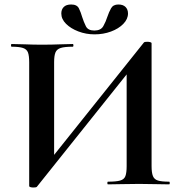

<svg xmlns="http://www.w3.org/2000/svg" viewBox="-20 -821 805 855"><path d="M188 -90 621 -632Q624 -635 636 -635Q642 -635 648.5 -633.5Q655 -632 655 -628V-81Q655 -52 661 -37Q667 -22 683.5 -17Q700 -12 733 -12Q736 -12 736 -6Q736 0 733 0Q707 0 671.5 -1Q636 -2 600 -2Q554 -2 520.5 -1Q487 0 461 0Q458 0 458 -6Q458 -12 461 -12Q497 -12 515 -17Q533 -22 538.5 -37Q544 -52 544 -81V-522L577 -531L144 11Q141 14 129 14Q122 14 116 12.5Q110 11 110 7V-544Q110 -573 104.5 -587.5Q99 -602 82 -607.5Q65 -613 32 -613Q29 -613 29 -619Q29 -625 32 -625Q58 -625 93.5 -623.5Q129 -622 165 -622Q212 -622 245.5 -623.5Q279 -625 304 -625Q307 -625 307 -619Q307 -613 304 -613Q268 -613 250.5 -607.5Q233 -602 227 -587.5Q221 -573 221 -544V-99ZM400 -685Q429 -685 440 -704.5Q451 -724 458 -746Q465 -767 474.5 -784Q484 -801 507 -801Q528 -801 539 -790Q550 -779 550 -761Q550 -736 529 -714.5Q508 -693 474 -680.5Q440 -668 401 -668Q363 -668 329 -681Q295 -694 274 -715Q253 -736 253 -761Q253 -779 264 -790Q275 -801 297 -801Q323 -801 331.5 -783.5Q340 -766 346 -745Q353 -723 362.5 -704Q372 -685 400 -685Z"/></svg>

Font: Cormorant Garamond Light
Style: Regular
Weight: 300
Designer: Christian Thalmann (Catharsis Fonts)
Foundry: Catharsis Fonts
Version: Version 4.001